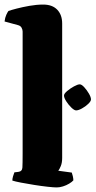

<svg xmlns="http://www.w3.org/2000/svg" viewBox="-30 -820 418 840"><path d="M218 0Q205 0 178 -3Q151 -6 119.5 -11Q88 -16 62 -21Q36 -26 24 -30Q24 -38 27 -48.5Q30 -59 33 -66L50 -68Q67 -70 68 -87Q69 -104 69 -147V-682Q69 -690 64.5 -698.5Q60 -707 49 -710L-10 -726Q-8 -743 -2.5 -755Q3 -767 7 -772Q18 -776 43 -782.5Q68 -789 99 -794.5Q130 -800 159 -800Q199 -800 220.5 -777.5Q242 -755 242 -717V-129Q242 -108 236 -93.5Q230 -79 225 -73L284 -65Q286 -60 288.5 -49.5Q291 -39 291 -31Q285 -24 272.5 -16.5Q260 -9 245.5 -4.5Q231 0 218 0ZM303 -337Q295 -337 282.5 -349Q270 -361 260 -376.5Q250 -392 250 -402Q250 -410 263.5 -421.5Q277 -433 293.5 -442Q310 -451 319 -451Q327 -451 338.5 -438.5Q350 -426 359 -410.5Q368 -395 368 -385Q368 -377 356 -365.5Q344 -354 328.5 -345.5Q313 -337 303 -337Z"/></svg>

Font: Texturina 12pt Black
Style: Regular
Weight: 900
Designer: Guillermo Torres Carreño
Foundry: Omnibus-Type
Version: Version 1.002